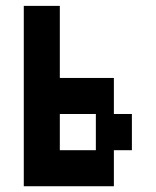

<svg xmlns="http://www.w3.org/2000/svg" viewBox="-20 -771 540 666"><path d="M187.5 -500.6H375V-375.6H437.5V-250H375V-125H62.5V-750.6H187.5ZM187.5 -250H312.5V-375.6H187.5Z"/></svg>

Font: Amiga Topaz Unicode Rus
Style: Regular
Weight: 400
Designer: dMG of Trueschool and Divine Stylers
Foundry: dMG of Trueschool and Divine Stylers
Version: Version 1.1